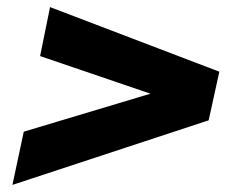

<svg xmlns="http://www.w3.org/2000/svg" viewBox="-20 -577 690 541"><path d="M47 -206 404 -313 93 -419 121 -557 598 -375 568 -238 15 -56Z"/></svg>

Font: Azeret Mono
Style: Bold Italic
Weight: 700
Italic angle: -12°
Designer: Martin Vácha
Foundry: Displaay
Version: Version 1.000; Glyphs 3.0.3, build 3074